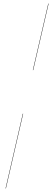

<svg xmlns="http://www.w3.org/2000/svg" viewBox="-20 -800 291 1070"><path d="M249 -780 163 -409H165L251 -780ZM107 -166 11 250H13L109 -166Z"/></svg>

Font: Bodoni* 96pt
Style: Bold Italic
Weight: 700
Italic angle: -13°
Version: Version 2.3